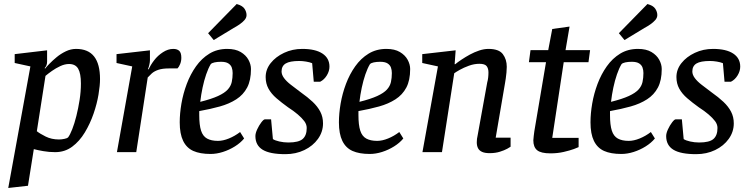

<svg xmlns="http://www.w3.org/2000/svg" viewBox="-20 -756 3723 954"><path d="M21 178 131 -426 53 -443V-487L214 -506V-450Q214 -440 211 -432Q208 -424 202 -418L204 -415Q210 -423 225.5 -439Q241 -455 261.5 -472Q282 -489 307 -501Q332 -513 358 -513Q418 -513 447.5 -475.5Q477 -438 477 -363Q477 -332 469.5 -286.5Q462 -241 445 -191.5Q428 -142 401.5 -98Q375 -54 338.5 -27Q302 0 254 0Q224 0 195.5 -5Q167 -10 148 -15L119 167ZM273 -63Q286 -63 300 -66Q314 -69 318 -73Q328 -86 339 -114Q350 -142 359.5 -180Q369 -218 375.5 -259.5Q382 -301 382 -341Q382 -391 368.5 -414.5Q355 -438 323 -438Q302 -438 279.5 -427.5Q257 -417 238 -403.5Q219 -390 206 -379L163 -104Q178 -92 207 -77.5Q236 -63 273 -63Z M561 0 637 -426 559 -443V-487L725 -506V-457Q725 -447 722 -434Q719 -421 715 -412H719Q728 -433 746 -456.5Q764 -480 789.5 -496.5Q815 -513 841 -513Q860 -513 870.5 -503.5Q881 -494 881 -469Q881 -452 875 -437.5Q869 -423 862 -416H819Q787 -416 766.5 -409Q746 -402 734 -391Q722 -380 714 -371L657 0Z M1026 9Q974 9 940.5 -6Q907 -21 890 -56Q873 -91 873 -148Q873 -192 881.5 -241.5Q890 -291 908 -339Q926 -387 954 -426.5Q982 -466 1020.5 -489.5Q1059 -513 1109 -513Q1150 -513 1176 -497.5Q1202 -482 1214.5 -459Q1227 -436 1227 -413Q1227 -357 1208 -321Q1189 -285 1154 -262.5Q1119 -240 1072.5 -227Q1026 -214 970 -204V-184Q970 -135 979 -107Q988 -79 1009 -67.5Q1030 -56 1063 -56Q1088 -56 1117.5 -68Q1147 -80 1173 -100L1193 -68Q1175 -46 1147 -28.5Q1119 -11 1087.5 -1Q1056 9 1026 9ZM975 -250Q1031 -264 1063.5 -279Q1096 -294 1111.5 -311Q1127 -328 1131.5 -348.5Q1136 -369 1136 -393Q1136 -408 1131.5 -420.5Q1127 -433 1114.5 -441Q1102 -449 1078 -449Q1060 -449 1046 -446Q1032 -443 1027 -437Q1015 -417 1004.5 -386.5Q994 -356 986.5 -320.5Q979 -285 975 -250ZM1042 -557 1014 -591 1156 -736Q1185 -728 1195 -712.5Q1205 -697 1205 -681Q1205 -668 1195 -656.5Q1185 -645 1170.5 -635Q1156 -625 1141 -617Z M1398 10Q1321 10 1285 -12Q1249 -34 1249 -80Q1249 -94 1258 -113.5Q1267 -133 1278.5 -148Q1290 -163 1296 -163H1327L1336 -65Q1346 -58 1368 -53Q1390 -48 1413 -48Q1464 -48 1484 -65.5Q1504 -83 1504 -120Q1504 -138 1492 -154Q1480 -170 1459.5 -187.5Q1439 -205 1411 -223Q1379 -246 1353.5 -268Q1328 -290 1314 -315.5Q1300 -341 1300 -373Q1300 -411 1325 -442.5Q1350 -474 1391.5 -493.5Q1433 -513 1482 -513Q1547 -513 1582 -490Q1617 -467 1617 -425Q1617 -403 1604 -381.5Q1591 -360 1571 -350H1539L1531 -442Q1519 -447 1501 -450Q1483 -453 1467 -453Q1420 -453 1399.5 -440.5Q1379 -428 1379 -401Q1379 -385 1391 -368.5Q1403 -352 1425 -335Q1447 -318 1475 -297Q1509 -273 1533.5 -250Q1558 -227 1571.5 -201Q1585 -175 1585 -143Q1585 -101 1560 -66Q1535 -31 1492.5 -10.5Q1450 10 1398 10Z M1817 9Q1765 9 1731.5 -6Q1698 -21 1681 -56Q1664 -91 1664 -148Q1664 -192 1672.5 -241.5Q1681 -291 1699 -339Q1717 -387 1745 -426.5Q1773 -466 1811.5 -489.5Q1850 -513 1900 -513Q1941 -513 1967 -497.5Q1993 -482 2005.5 -459Q2018 -436 2018 -413Q2018 -357 1999 -321Q1980 -285 1945 -262.5Q1910 -240 1863.5 -227Q1817 -214 1761 -204V-184Q1761 -135 1770 -107Q1779 -79 1800 -67.5Q1821 -56 1854 -56Q1879 -56 1908.5 -68Q1938 -80 1964 -100L1984 -68Q1966 -46 1938 -28.5Q1910 -11 1878.5 -1Q1847 9 1817 9ZM1766 -250Q1822 -264 1854.5 -279Q1887 -294 1902.5 -311Q1918 -328 1922.5 -348.5Q1927 -369 1927 -393Q1927 -408 1922.5 -420.5Q1918 -433 1905.5 -441Q1893 -449 1869 -449Q1851 -449 1837 -446Q1823 -443 1818 -437Q1806 -417 1795.5 -386.5Q1785 -356 1777.5 -320.5Q1770 -285 1766 -250Z M2413 5Q2389 5 2375 -1.5Q2361 -8 2355 -20Q2349 -32 2349 -49Q2349 -57 2350 -66Q2351 -75 2353 -82L2401 -347Q2404 -357 2405.5 -370Q2407 -383 2407 -396Q2407 -416 2398 -427.5Q2389 -439 2362 -439Q2336 -439 2310 -429.5Q2284 -420 2264.5 -409Q2245 -398 2237 -392L2176 0H2079L2156 -426L2078 -443V-487L2244 -506L2239 -437H2242Q2254 -447 2273.5 -460Q2293 -473 2315 -485Q2337 -497 2361 -505Q2385 -513 2407 -513Q2459 -513 2478.5 -487Q2498 -461 2498 -424Q2498 -411 2496.5 -395.5Q2495 -380 2493 -366Q2491 -352 2489 -341L2443 -72H2517V-27Q2515 -25 2500.5 -17Q2486 -9 2463.5 -2Q2441 5 2413 5Z M2715 6Q2668 6 2649 -9.5Q2630 -25 2630 -59Q2630 -67 2632 -80.5Q2634 -94 2635 -104L2693 -447H2608L2616 -507H2704L2724 -612L2810 -624L2790 -507H2912L2904 -447H2781L2724 -71H2855V-25Q2852 -23 2831.5 -15.5Q2811 -8 2780.5 -1Q2750 6 2715 6Z M3067 9Q3015 9 2981.5 -6Q2948 -21 2931 -56Q2914 -91 2914 -148Q2914 -192 2922.5 -241.5Q2931 -291 2949 -339Q2967 -387 2995 -426.5Q3023 -466 3061.5 -489.5Q3100 -513 3150 -513Q3191 -513 3217 -497.5Q3243 -482 3255.5 -459Q3268 -436 3268 -413Q3268 -357 3249 -321Q3230 -285 3195 -262.5Q3160 -240 3113.5 -227Q3067 -214 3011 -204V-184Q3011 -135 3020 -107Q3029 -79 3050 -67.5Q3071 -56 3104 -56Q3129 -56 3158.5 -68Q3188 -80 3214 -100L3234 -68Q3216 -46 3188 -28.5Q3160 -11 3128.5 -1Q3097 9 3067 9ZM3016 -250Q3072 -264 3104.5 -279Q3137 -294 3152.5 -311Q3168 -328 3172.5 -348.5Q3177 -369 3177 -393Q3177 -408 3172.5 -420.5Q3168 -433 3155.5 -441Q3143 -449 3119 -449Q3101 -449 3087 -446Q3073 -443 3068 -437Q3056 -417 3045.5 -386.5Q3035 -356 3027.5 -320.5Q3020 -285 3016 -250ZM3083 -557 3055 -591 3197 -736Q3226 -728 3236 -712.5Q3246 -697 3246 -681Q3246 -668 3236 -656.5Q3226 -645 3211.5 -635Q3197 -625 3182 -617Z M3439 10Q3362 10 3326 -12Q3290 -34 3290 -80Q3290 -94 3299 -113.5Q3308 -133 3319.5 -148Q3331 -163 3337 -163H3368L3377 -65Q3387 -58 3409 -53Q3431 -48 3454 -48Q3505 -48 3525 -65.5Q3545 -83 3545 -120Q3545 -138 3533 -154Q3521 -170 3500.5 -187.5Q3480 -205 3452 -223Q3420 -246 3394.5 -268Q3369 -290 3355 -315.5Q3341 -341 3341 -373Q3341 -411 3366 -442.5Q3391 -474 3432.5 -493.5Q3474 -513 3523 -513Q3588 -513 3623 -490Q3658 -467 3658 -425Q3658 -403 3645 -381.5Q3632 -360 3612 -350H3580L3572 -442Q3560 -447 3542 -450Q3524 -453 3508 -453Q3461 -453 3440.5 -440.5Q3420 -428 3420 -401Q3420 -385 3432 -368.5Q3444 -352 3466 -335Q3488 -318 3516 -297Q3550 -273 3574.5 -250Q3599 -227 3612.5 -201Q3626 -175 3626 -143Q3626 -101 3601 -66Q3576 -31 3533.5 -10.5Q3491 10 3439 10Z"/></svg>

Font: Faustina Light Medium
Style: Italic
Weight: 500
Italic angle: -8°
Version: Version 1.200